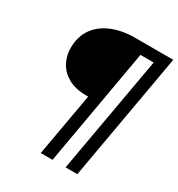

<svg xmlns="http://www.w3.org/2000/svg" viewBox="-187 -823 971 1045"><g transform="rotate(30 298.0 -300.0)"><path d="M225 100 295 -295H285Q214 -295 168.5 -321Q123 -347 101.5 -388.5Q80 -430 80 -476Q80 -549 115 -598.5Q150 -648 212.5 -674Q275 -700 356 -700H596L455 100H381L511 -634H428L299 100Z"/></g></svg>

Font: DM Sans 12pt
Style: Italic
Weight: 400
Italic angle: -10°
Version: Version 4.004;gftools[0.9.30]